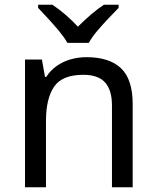

<svg xmlns="http://www.w3.org/2000/svg" viewBox="-20 -786 658 806"><path d="M343 -546Q439 -546 488 -499.5Q537 -453 537 -349V0H450V-343Q450 -408 421 -440Q392 -472 330 -472Q241 -472 207 -422Q173 -372 173 -278V0H85V-536H156L169 -463H174Q192 -491 218.5 -509.5Q245 -528 277 -537Q309 -546 343 -546ZM263 -606Q250 -629 228 -655.5Q206 -682 182 -708Q158 -734 140 -753V-766H200Q226 -749 254 -725Q282 -701 307 -674Q334 -701 362 -725Q390 -749 416 -766H478V-753Q459 -734 434.5 -708Q410 -682 387.5 -655.5Q365 -629 353 -606Z"/></svg>

Font: Noto Sans Gujarati
Style: Regular
Weight: 400
Designer: Jelle Bosma - Monotype Design Team, Universal Thirst
Foundry: Monotype Imaging Inc.
Version: Version 2.102